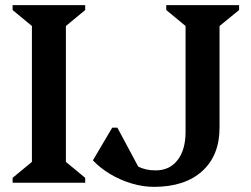

<svg xmlns="http://www.w3.org/2000/svg" viewBox="-20 -710 977 746"><path d="M29 0V-19L104 -81V-609L29 -671V-690H311V-671L236 -609V-81L311 -19V0ZM578 16Q536 16 492 3Q448 -10 408.5 -33.5Q369 -57 341 -87L416 -214H436L517 -63Q545 -48 585 -48Q639 -48 670 -88Q701 -128 701 -198V-609L626 -671V-690H909V-671L833 -609V-214Q833 -106 765.5 -45Q698 16 578 16Z"/></svg>

Font: Platypi Medium
Style: Regular
Weight: 500
Designer: David Sargent
Foundry: Bolt Cutter Type
Version: Version 1.200; ttfautohint (v1.8.4.7-5d5b)